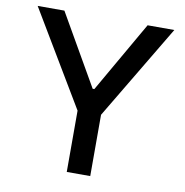

<svg xmlns="http://www.w3.org/2000/svg" viewBox="-81 -804 847 881"><g transform="rotate(10 342.5 -363.5)"><path d="M23.9 -727.1H148.4L338.4 -396.5H346.2L536.1 -727.1H660.6L397 -285.6V0H287.6V-285.6Z"/></g></svg>

Font: Karasuma Gothic
Style: Regular
Weight: 500
Designer: Rasmus Andersson / Ryoko Nishizuka
Foundry: Genbu
Version: Version 1.00